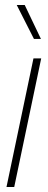

<svg xmlns="http://www.w3.org/2000/svg" viewBox="-20 -749 191 769"><path d="M6 0 114 -515H145L37 0ZM116 -593 47 -729H79L144 -593Z"/></svg>

Font: Hubot Sans Condensed ExtraLight
Style: Italic
Weight: 200
Width: 3
Italic angle: -12.0243°
Designer: Deni Anggara
Foundry: GitHub, Inc., Subsidiary of Microsoft Corporation
Version: Version 2.000